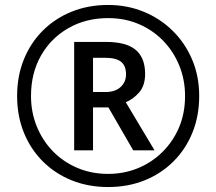

<svg xmlns="http://www.w3.org/2000/svg" viewBox="-20 -744 872 774"><path d="M416 10Q336 10 269 -17Q202 -44 152.5 -93.5Q103 -143 76 -210Q49 -277 49 -357Q49 -437 76 -504Q103 -571 152.5 -620.5Q202 -670 269 -697Q336 -724 416 -724Q492 -724 558.5 -697Q625 -670 675.5 -620.5Q726 -571 754.5 -504Q783 -437 783 -357Q783 -277 756 -210Q729 -143 679.5 -93.5Q630 -44 563 -17Q496 10 416 10ZM416 -43Q480 -43 536 -66Q592 -89 635 -131.5Q678 -174 702 -231Q726 -288 726 -357Q726 -422 703 -479Q680 -536 638.5 -579Q597 -622 540.5 -646.5Q484 -671 416 -671Q326 -671 255.5 -630.5Q185 -590 145 -519.5Q105 -449 105 -357Q105 -292 128 -235Q151 -178 192.5 -135Q234 -92 291 -67.5Q348 -43 416 -43ZM279 -138V-575H407Q489 -575 527 -543Q565 -511 565 -446Q565 -399 541 -371.5Q517 -344 487 -332L603 -138H517L417 -311H355V-138ZM405 -373Q444 -373 466 -393Q488 -413 488 -444Q488 -479 468 -495Q448 -511 404 -511H355V-373Z"/></svg>

Font: Noto Sans Old South Arabian
Style: Regular
Weight: 400
Designer: Monotype Design Team
Foundry: Monotype Imaging Inc.
Version: Version 2.001; ttfautohint (v1.8.4.7-5d5b)